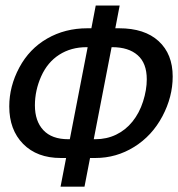

<svg xmlns="http://www.w3.org/2000/svg" viewBox="-20 -684 658 709"><path d="M332.5 -100.6H312.5L292 5.4H203.6L224.1 -100.6H204.1Q116.7 -100.6 65.4 -152.6Q14.2 -204.6 14.2 -291Q14.2 -365.2 51.3 -434.6Q88.4 -503.9 154.3 -541.7Q220.2 -579.6 302.7 -579.6H317.4L333.5 -663.6H421.9L405.8 -579.6H419.9Q514.2 -579.6 565.9 -532Q617.7 -484.4 617.7 -401.4Q617.7 -326.2 579.6 -254.4Q541.5 -182.6 475.6 -141.6Q409.7 -100.6 332.5 -100.6ZM522 -391.1Q522 -450.7 488.3 -480.2Q454.6 -509.8 394.5 -509.8H392.1L326.2 -169.9H332Q374 -169.9 408.9 -186.8Q443.8 -203.6 469.2 -235.1Q494.6 -266.6 508.3 -309.3Q522 -352.1 522 -391.1ZM108.9 -294.9Q108.9 -236.8 140.1 -203.4Q171.4 -169.9 231.9 -169.9H237.8L303.7 -509.8H299.8Q242.2 -509.8 198.7 -481.9Q155.3 -454.1 132.1 -402.1Q108.9 -350.1 108.9 -294.9Z"/></svg>

Font: Cousine
Style: Italic
Weight: 400
Italic angle: -12°
Monospace: yes
Designer: Steve Matteson
Foundry: Monotype Imaging Inc.
Version: Version 1.21